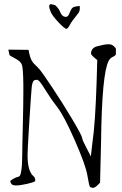

<svg xmlns="http://www.w3.org/2000/svg" viewBox="-20 -868 595 936"><path d="M228 -847.7Q248 -843.8 251 -841.3Q268.1 -823.7 272.5 -811.5Q280.8 -789.6 295.9 -786.1Q311 -782.7 317.4 -800.8Q325.2 -821.8 333 -829.6Q339.4 -835.9 363.8 -838.4Q367.2 -838.9 368.7 -838.9Q369.1 -834.5 369.1 -824.7Q368.7 -815.4 364.3 -807.1Q328.6 -763.2 319.8 -745.6Q311 -728.5 304.2 -727.5Q294.9 -727.5 265.1 -759.3Q234.9 -791 227.3 -810.1Q219.7 -829.1 219.7 -835.4Q219.7 -841.8 222.4 -845Q225.1 -848.1 228 -847.7ZM151.4 9.8V15.6H150.4Q145.5 20.5 112.3 28.3Q79.1 36.1 57.6 36.1Q36.1 36.1 32.2 22.5L31.2 20.5Q31.2 16.6 30.3 14.6Q32.2 10.7 46.4 2.9Q60.5 -4.9 66.4 -5.4Q72.3 -5.9 76.2 -10.7Q80.1 -15.6 82 -25.9Q84 -36.1 85.4 -47.4Q86.9 -58.6 87.4 -77.6Q87.9 -96.7 88.4 -112.3Q88.9 -127.9 88.9 -153.8Q88.9 -179.7 91.8 -281.2Q93.8 -357.4 93.8 -418Q93.8 -418 93.8 -457Q92.8 -532.2 87.4 -550.3Q82 -568.4 55.7 -582Q29.3 -595.7 26.4 -599.6L20.5 -626L119.1 -625L123 -606.4Q129.9 -572.3 147 -556.2Q164.1 -540 175.3 -526.9Q186.5 -513.7 235.4 -440.4Q284.2 -367.2 331.1 -288.6Q377.9 -210 380.4 -195.8Q382.8 -181.6 395.5 -159.2L422.9 -105.5L430.7 -173.8Q444.3 -261.7 451.2 -473.6L454.1 -575.2L435.5 -590.8Q424.8 -600.6 423.8 -606.4Q423.8 -636.7 459 -643.6Q462.9 -644.5 479 -648.4Q495.1 -652.3 509.8 -652.3Q524.4 -652.3 534.7 -643.1Q544.9 -633.8 544.9 -629.9V-604.5Q544.9 -597.7 530.8 -591.3Q516.6 -585 509.8 -571.3Q476.6 -509.8 472.7 -176.8L467.8 22.5L455.1 35.2Q442.4 47.9 431.6 47.9L418.9 43.9Q414.1 36.1 405.8 -13.7Q397.5 -63.5 345.2 -182.6Q293 -301.8 260.3 -344.2Q227.5 -386.7 206.1 -421.9Q184.6 -457 174.8 -468.8Q165 -479.5 158.2 -479.5Q158.2 -479.5 158.2 -478.5Q150.4 -478.5 147 -476.6Q143.6 -474.6 141.6 -470.7Q139.6 -466.8 138.2 -462.4Q136.7 -458 135.7 -451.2Q134.8 -444.3 134.3 -439.5Q133.8 -434.6 133.3 -426.3Q132.8 -418 130.4 -389.2Q127.9 -360.4 121.1 -245.6Q114.3 -130.9 114.3 -113.3Q114.3 -32.2 143.6 -8.8Q151.4 -1 151.4 6.8L152.3 7.8Z"/></svg>

Font: Drukaatie burti
Style: Thin
Weight: 100
Version: Version 0.14